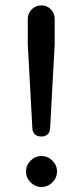

<svg xmlns="http://www.w3.org/2000/svg" viewBox="-20 -708 314 732"><path d="M103.5 -216.8 85.9 -539.1V-635.7Q85.9 -657.2 101.1 -672.4Q116.2 -687.5 137.7 -687.5Q159.2 -687.5 173.8 -672.4Q188.5 -657.2 188.5 -635.7V-539.1L170.9 -216.8Q169.9 -203.1 161.1 -195.3Q152.3 -187.5 137.7 -187.5Q123 -187.5 113.8 -195.3Q104.5 -203.1 103.5 -216.8ZM79.1 -54.7Q79.1 -78.1 96.7 -95.7Q114.3 -113.3 137.7 -113.3Q162.1 -113.3 179.7 -95.7Q197.3 -78.1 197.3 -54.7Q197.3 -30.3 179.7 -12.7Q162.1 4.9 137.7 4.9Q114.3 4.9 96.7 -12.7Q79.1 -30.3 79.1 -54.7Z"/></svg>

Font: YuPearl-Regular
Style: Regular
Weight: 400
Designer: Max Yao
Foundry: Max-Everyday
Version: Version 1.011; ttfautohint (v1.8.3)